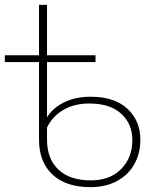

<svg xmlns="http://www.w3.org/2000/svg" viewBox="-21 -762 642 792"><path d="M558 -185Q558 -130 533.5 -85.5Q509 -41 462 -15.5Q415 10 352 10Q251 10 195.5 -42Q140 -94 140 -185V-506H-1V-534H140V-742H173V-534H373V-506H173V-278Q197 -317 243.5 -340Q290 -363 353 -363Q451 -363 504.5 -313.5Q558 -264 558 -185ZM525 -184Q525 -251 479 -293Q433 -335 348 -335Q286 -335 241 -309Q196 -283 173 -236V-185Q173 -107 220 -62.5Q267 -18 354 -18Q433 -18 479 -65Q525 -112 525 -184Z"/></svg>

Font: Montserrat Alternates ExLight
Style: Regular
Weight: 275
Designer: Julieta Ulanovsky
Foundry: Julieta Ulanovsky
Version: Version 7.200